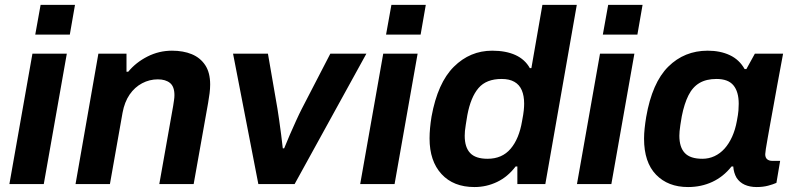

<svg xmlns="http://www.w3.org/2000/svg" viewBox="-20 -743 3202 775"><path d="M122.3 -603.3 143.9 -723.4H282.7L261.8 -603.3ZM17.9 0 110.9 -526.4H249.7L156.7 0Z M284.9 0 377.1 -526.4H490.6V-453.5H497.6Q528.6 -491.1 575.2 -514.8Q621.9 -538.4 674.1 -538.4Q719.9 -538.4 754.2 -524.2Q788.6 -509.9 808.4 -480Q828.3 -450 828.3 -401.9Q828.3 -385 826 -366.7Q823.7 -348.4 820.1 -327.9L761.7 0H623L679 -315.7Q680.7 -327.7 682.4 -338.6Q684.1 -349.4 684.1 -358.9Q684.1 -393.5 666.2 -408.1Q648.3 -422.7 617.1 -422.7Q583.5 -422.7 553.6 -406.9Q523.7 -391.1 503.2 -361.3Q482.7 -331.4 474.7 -288.1L423.7 0Z M1022.8 0 920.7 -526.4H1061.5L1100 -303.8Q1103 -286.1 1106.8 -258.7Q1110.7 -231.3 1114.6 -201.4Q1118.5 -171.4 1121.5 -144.2H1127Q1137.3 -170 1150 -199.3Q1162.8 -228.5 1175.4 -256.2Q1188 -283.9 1198.2 -303.8L1313.4 -526.4H1458.9L1169.2 0Z M1538.3 -603.3 1559.9 -723.4H1698.7L1677.8 -603.3ZM1433.9 0 1526.9 -526.4H1665.7L1572.7 0Z M1895.2 12Q1810.2 12 1762.1 -40.5Q1713.9 -92.9 1713.9 -184.2Q1713.9 -204 1715.9 -226.1Q1717.9 -248.3 1721.9 -272.7Q1746.7 -408.8 1812 -473.6Q1877.3 -538.4 1966.7 -538.4Q2021.9 -538.4 2060.4 -520.9Q2099 -503.3 2118.7 -468H2124.9L2169.4 -723.4H2308.2L2181.2 0H2068.3V-71.1H2061.3Q2029.6 -29.2 1986.5 -8.6Q1943.4 12 1895.2 12ZM1947.9 -102.1Q2006.7 -102.1 2041.1 -142.6Q2075.5 -183 2087.4 -254.8Q2092.7 -282.3 2094.2 -297.7Q2095.7 -313 2095.7 -324.7Q2095.7 -356.3 2086.2 -378.7Q2076.7 -401 2056.5 -412.6Q2036.3 -424.3 2004.9 -424.3Q1943 -424.3 1911.6 -387.7Q1880.1 -351.1 1866.4 -278.3Q1862.8 -255.7 1860.2 -240.3Q1857.6 -225 1856.7 -214.4Q1855.8 -203.7 1855.8 -194.8Q1855.8 -148.5 1877.8 -125.3Q1899.7 -102.1 1947.9 -102.1Z M2413.3 -603.3 2434.9 -723.4H2573.7L2552.8 -603.3ZM2308.9 0 2401.9 -526.4H2540.7L2447.7 0Z M2757.2 12Q2676.5 12 2628.1 -37.9Q2579.7 -87.9 2579.7 -183.3Q2579.7 -203.1 2582 -224.6Q2584.3 -246.1 2588.3 -270.7Q2612.3 -409.3 2677.4 -473.9Q2742.5 -538.4 2836.6 -538.4Q2887.3 -538.4 2925.7 -520.4Q2964.2 -502.4 2985.7 -464.1H2992.7L3027 -526.4H3140.9L3116.9 -396.9Q3110.1 -357.8 3102.9 -319.4Q3095.6 -281 3089.7 -247Q3083.8 -213.1 3078.8 -186.1Q3073.8 -159.1 3071.3 -142Q3068.8 -124.9 3068.8 -120.7Q3068.8 -106.7 3076.6 -100.2Q3084.4 -93.7 3096.9 -93.7H3129L3114 -4.9Q3101.1 1 3080.5 6.5Q3059.9 12 3034.1 12Q3006.8 12 2986 2.7Q2965.2 -6.7 2952.9 -25.8Q2947.8 -34.6 2944.2 -46.2Q2940.7 -57.8 2939.8 -71H2932.8Q2900 -29.6 2855.2 -8.8Q2810.3 12 2757.2 12ZM2815.1 -102.1Q2841.2 -102.1 2864 -112.7Q2886.8 -123.3 2904.6 -143.1Q2922.4 -162.9 2935.2 -191.2Q2948 -219.5 2954.4 -255Q2959.6 -281.8 2960.7 -297Q2961.8 -312.3 2961.8 -324.2Q2961.8 -372.5 2940.6 -398.4Q2919.4 -424.3 2872 -424.3Q2830.9 -424.3 2803.2 -407.9Q2775.6 -391.5 2758.8 -357.9Q2742 -324.3 2732 -273.8Q2728.4 -252.7 2726.2 -238.2Q2724 -223.7 2723.1 -213.4Q2722.2 -203.2 2722.2 -195Q2722.2 -148.7 2744.2 -125.4Q2766.1 -102.1 2815.1 -102.1Z"/></svg>

Font: Archivo Variable SemiBold
Style: Italic
Weight: 600
Italic angle: -10°
Designer: Hector Gatti
Foundry: Omnibus-Type
Version: Version 2.001